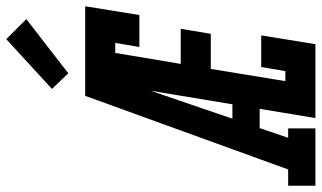

<svg xmlns="http://www.w3.org/2000/svg" viewBox="-275 -800 1027 613"><g transform="rotate(-90 238.5 -493.5)"><path d="M-48 0V-87H4L239 -735H327Q306 -674 285 -612.5Q264 -551 243 -490L166 -265H212L198 -178H136L105 -87H135V0ZM168 0 290 -735H525L497 -562H395L408 -639H376L341 -430H453L437 -334H325L286 -96H318L331 -173H432L404 0ZM311 -789 261 -841 420 -987 484 -923Z"/></g></svg>

Font: Iosevka Slab
Style: Bold Italic
Weight: 700
Italic angle: -9°
Monospace: yes
Designer: Belleve Invis
Foundry: Belleve Invis
Version: Version 11.1.0; ttfautohint (v1.8.3)